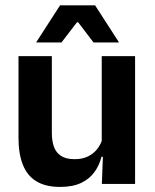

<svg xmlns="http://www.w3.org/2000/svg" viewBox="-20 -706 594 737"><path d="M179 -490.5V-195.5Q179 -165 187.2 -142.2Q195.5 -119.5 214.8 -107.2Q234 -95 266.5 -95Q296 -95 317.5 -105.5Q339 -116 353 -133.8Q367 -151.5 373.5 -173.5L393.5 -104H369.5Q361.5 -72 342.8 -45.8Q324 -19.5 291.8 -4Q259.5 11.5 211 11.5Q155 11.5 119.8 -10Q84.5 -31.5 67.8 -73.5Q51 -115.5 51 -177V-490.5ZM498.5 -490.5V0H371L375.5 -119L370.5 -129.5V-490.5ZM210.5 -685.5H345L436 -544.5V-543H339L280 -620.5H275.5L216 -543H119.5V-544.5Z"/></svg>

Font: Anek Odia SemiBold
Style: Regular
Weight: 600
Version: Version 1.003